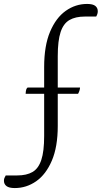

<svg xmlns="http://www.w3.org/2000/svg" viewBox="-88 -754 516 974"><path d="M-13 200Q-42 200 -55 190Q-68 180 -68 163Q-68 155 -65.5 149Q-63 143 -59 136H-1Q47 136 77 118.5Q107 101 121.5 57.5Q136 14 136 -64V-414Q136 -522 166 -593Q196 -664 245.5 -699Q295 -734 354 -734Q383 -734 395.5 -724Q408 -714 408 -697Q408 -690 406 -683.5Q404 -677 400 -670H342Q295 -670 264.5 -652.5Q234 -635 219.5 -591.5Q205 -548 205 -469V-115Q205 -9 175 61Q145 131 95.5 165.5Q46 200 -13 200ZM42 -278Q43 -295 45.5 -301Q48 -307 52 -310H318Q318 -304 315.5 -295.5Q313 -287 308 -278Z"/></svg>

Font: Petrona
Style: Regular
Weight: 400
Designer: Ringo R. Seeber
Foundry: Ringo R. Seeber
Version: Version 2.001; ttfautohint (v1.8.3)